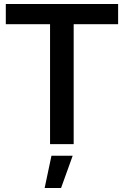

<svg xmlns="http://www.w3.org/2000/svg" viewBox="-20 -720 619 959"><path d="M9 -700H570V-599H348V0H230V-599H9ZM237 58H343L285 219H203Z"/></svg>

Font: Argentum Sans
Style: Regular
Weight: 400
Designer: Julieta Ulanovsky, Owen Earl, Chris M. Simpson, Rasmus Andersson, Cristiano Sobral
Foundry: The Argentum Sans Project Authors
Version: Version 3.135; ttfautohint (v1.8.4.7-5d5b-dirty)